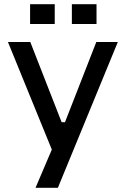

<svg xmlns="http://www.w3.org/2000/svg" viewBox="-20 -735 602 919"><path d="M228 -19 18 -534H125L275 -150H291L441 -534H544L257 164H150ZM124 -715H242V-620H124ZM324 -715H442V-620H324Z"/></svg>

Font: Mozilla Text BETA Medium
Style: Regular
Weight: 500
Designer: Studio DRAMA
Foundry: Studio DRAMA
Version: Version 0.100